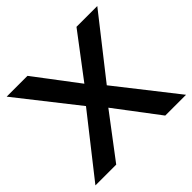

<svg xmlns="http://www.w3.org/2000/svg" viewBox="-168 -883 1068 1068"><g transform="rotate(-45 366.5 -349.0)"><path d="M287.1 -349.1 12.2 -698.2H175.8L368.7 -443.4L561.5 -698.2H725.1L450.7 -349.1L725.1 0H561.5L368.7 -254.9L175.8 0H12.2Z"/></g></svg>

Font: SansationBold
Style: Bold
Weight: 700
Designer: Bernd Montag
Version: Version 1.301